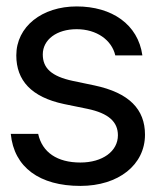

<svg xmlns="http://www.w3.org/2000/svg" viewBox="-20 -578 501 609"><path d="M234.9 11.7C356 11.7 439.9 -55.2 439.9 -150.9C439.9 -231 390.1 -283.7 279.3 -307.1L211.4 -321.3C142.6 -335.9 115.7 -362.3 115.7 -405.3C115.7 -452.6 160.2 -485.4 223.1 -485.4C287.1 -485.4 334.5 -450.7 345.7 -402.3H431.6C418 -500.5 335 -557.6 223.1 -557.6C113.3 -557.6 31.7 -493.7 31.7 -402.3C31.7 -323.2 79.1 -270 183.1 -248L256.8 -232.9C325.2 -218.8 354 -190.9 354 -148.9C354 -98.1 305.2 -62.5 234.9 -62.5C161.6 -62.5 113.8 -94.7 101.1 -153.3H14.2C24.4 -46.9 106 11.7 234.9 11.7Z"/></svg>

Font: Guggenheim Sans Display
Style: Regular
Weight: 400
Designer: Modified by Tom Baber under direction of Pentagram Design 2023
Foundry: rsms
Version: Version 1.001;Glyphs 3.1.2 (3151)